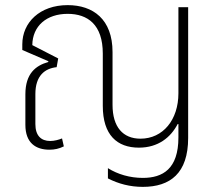

<svg xmlns="http://www.w3.org/2000/svg" viewBox="-20 -576 844 749"><path d="M537 153C644 153 714 100 714 -38V-548H676V-212C676 -109 616 -35 528 -35C460 -35 419 -80 419 -167V-373C419 -501 343 -556 244 -556C135 -556 67 -488 67 -403V-381L169 -337L168 -334C119 -320 79 -289 79 -208V-89C79 -18 120 8 173 8C193 8 211 4 229 -5L222 -36C210 -31 192 -26 176 -26C140 -26 118 -47 118 -92V-209C118 -281 155 -309 201 -314L207 -348L106 -400C107 -475 162 -522 244 -522C322 -522 381 -480 381 -367V-163C381 -49 437 0 522 0C597 0 646 -40 673 -92H676V-40C676 83 615 118 537 118C487 118 439 104 401 80V120C442 141 487 153 537 153Z"/></svg>

Font: Noto Sans Thai SemCond ExtLt
Style: Regular
Weight: 200
Width: 4
Designer: Monotype Design Team
Foundry: Monotype Imaging Inc.
Version: Version 2.002